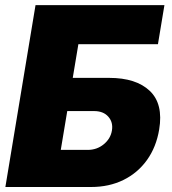

<svg xmlns="http://www.w3.org/2000/svg" viewBox="-20 -748 687 768"><path d="M1.5 0 122.1 -727.5H637.7L611.8 -571.3H293.5L271 -436.5H416.5Q524.4 -436.5 579.1 -384.5Q633.8 -332.5 616.7 -230Q605 -159.7 567.9 -107.9Q530.8 -56.2 473.6 -28.1Q416.5 0 344.2 0ZM223.1 -148.4H330.6Q367.7 -148.4 395 -170.9Q422.4 -193.4 427.7 -226.1Q433.1 -258.8 413.3 -281.2Q393.6 -303.7 356.4 -303.7H249Z"/></svg>

Font: Inter Black
Style: Italic
Weight: 900
Italic angle: -9.39999°
Designer: Rasmus Andersson
Foundry: rsms
Version: Version 4.000;git-a52131595